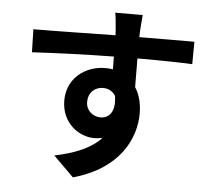

<svg xmlns="http://www.w3.org/2000/svg" viewBox="-58 -870 1116 1007"><g transform="rotate(5 500.0 -366.0)"><path d="M545 -371C558 -284 521 -252 479 -252C439 -252 402 -281 402 -327C402 -380 440 -407 479 -407C507 -407 530 -395 545 -371ZM88 -682 91 -561C214 -568 370 -574 521 -576L522 -509C509 -511 496 -512 482 -512C373 -512 282 -438 282 -325C282 -203 377 -141 454 -141C470 -141 485 -143 499 -146C444 -86 356 -53 255 -32L362 74C606 6 682 -160 682 -290C682 -342 670 -389 646 -426L645 -577C781 -577 874 -575 934 -572L935 -690C883 -691 746 -689 645 -689L646 -720C647 -736 651 -790 653 -806H508C511 -794 515 -760 518 -719L520 -688C384 -686 202 -682 88 -682Z"/></g></svg>

Font: Noto Sans Mono CJK TC
Style: Bold
Weight: 700
Designer: Ryoko NISHIZUKA 西塚涼子 (kana, bopomofo & ideographs); Paul D. Hunt (Latin, Greek & Cyrillic); Sandoll Communications 산돌커뮤니
Foundry: Adobe
Version: Version 2.004;hotconv 1.0.118;makeotfexe 2.5.65603